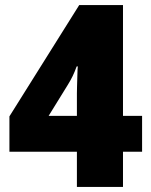

<svg xmlns="http://www.w3.org/2000/svg" viewBox="-20 -734 593 754"><path d="M538 -138H463V0H282V-138H17V-277L291 -714H463V-279H538ZM282 -368Q282 -376 282.5 -393Q283 -410 283.5 -428Q284 -446 284.5 -459Q285 -472 286 -473H281Q273 -451 265.5 -435.5Q258 -420 247 -402L171 -279H282Z"/></svg>

Font: Noto Sans Myanmar UI SemiCondensed Black
Style: Regular
Weight: 900
Width: 4
Designer: Monotype Design Team
Foundry: Monotype Imaging Inc.
Version: Version 2.103; ttfautohint (v1.8.4.7-5d5b)